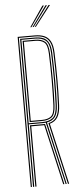

<svg xmlns="http://www.w3.org/2000/svg" viewBox="-63 -987 416 1019"><g transform="rotate(-5 145.5 -477.0)"><path d="M58.5 0V-800H149.8Q179.2 -800 200.2 -791.1Q221.2 -782.2 233 -760.2Q244.8 -738.2 246.2 -698.8Q249.2 -618.5 249 -550.2Q248.8 -482 246.2 -420.5Q244.5 -379.2 230.9 -356.6Q217.2 -334 188.5 -325.8L262.8 0H256.5L181.2 -329.8Q210.5 -336 224.4 -357.8Q238.2 -379.5 240 -420.8Q242.8 -482.5 242.9 -551.6Q243 -620.8 240 -698.8Q238.8 -736.2 227.8 -757Q216.8 -777.8 197 -786Q177.2 -794.2 149.8 -794.2H64.5V0ZM82.8 0V-326.8H146Q150.8 -326.8 154.9 -326.9Q159 -327 163 -327.2L237.5 0H231.2L158.2 -321.2Q155.5 -321 152.5 -320.9Q149.5 -320.8 146 -320.8H89V0ZM70.5 0V-788.5H149.8Q176.2 -788.5 194.4 -780.8Q212.5 -773 222.6 -753.5Q232.8 -734 234 -698.2Q236.8 -624 236.9 -553.5Q237 -483 234 -421Q232.2 -379.2 218 -359.2Q203.8 -339.2 173.8 -334.2L250 0H244L167.5 -333.5Q162.8 -333 158 -332.8Q153.2 -332.5 148.8 -332.5H76.8V0ZM76.8 -338.2H148.8Q185.5 -338.2 205.5 -354.6Q225.5 -371 227.8 -421.2Q230.5 -482.5 230.6 -552.1Q230.8 -621.8 227.8 -698Q226 -749 206 -765.9Q186 -782.8 149.8 -782.8H76.8ZM82.8 -344V-776.8H149.8Q183.2 -776.8 201.6 -761.5Q220 -746.2 221.8 -698Q224.5 -624 224.6 -553.9Q224.8 -483.8 221.8 -421.2Q219.5 -372.8 200.6 -358.4Q181.8 -344 148.8 -344ZM89 -349.8H148.8Q179.8 -349.8 196.8 -363.1Q213.8 -376.5 215.8 -421.5Q218.2 -483.5 218.4 -552.9Q218.5 -622.2 215.8 -697.8Q214 -744.2 196.8 -757.6Q179.5 -771 149.8 -771H89ZM129.8 -845 203.8 -954H211.8L135.8 -845ZM153.5 -845 236.2 -954H244.2L159.5 -845ZM141.8 -845 220 -954H228L147.8 -845Z"/></g></svg>

Font: Big Shoulders Inline Display ExtraLight
Style: Regular
Weight: 250
Version: Version 2.002